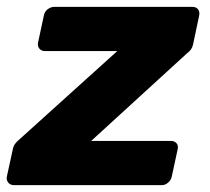

<svg xmlns="http://www.w3.org/2000/svg" viewBox="-40 -540 612 560"><path d="M1 0Q-10 0 -16 -7.5Q-22 -15 -20 -25L-3 -103Q-1 -114 4 -120.5Q9 -127 15 -132L302 -391H91Q81 -391 75 -398Q69 -405 71 -416L88 -495Q90 -506 99 -513Q108 -520 119 -520H521Q532 -520 537.5 -513Q543 -506 541 -495L523 -410Q520 -395 506 -385L226 -129H459Q469 -129 475 -122Q481 -115 478 -104L461 -25Q459 -15 450.5 -7.5Q442 0 432 0Z"/></svg>

Font: Rubik
Style: Bold Italic
Weight: 700
Italic angle: -12°
Designer: Hubert and Fischer
Foundry: Hubert and Fischer
Version: Version 2.300;gftools[0.9.30]